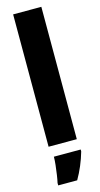

<svg xmlns="http://www.w3.org/2000/svg" viewBox="-147 -802 557 1065"><g transform="rotate(-15 131.5 -269.5)"><path d="M212 0H50V-760H212ZM218 72Q195 152 155 221H46V207Q50 190 54 163Q58 136 61 108.5Q64 81 64 61H218Z"/></g></svg>

Font: Noto Sans Kannada ExtraCondensed Black
Style: Regular
Weight: 900
Width: 2
Designer: Jelle Bosma - Monotype Design Team
Foundry: Monotype Imaging Inc.
Version: Version 2.005; ttfautohint (v1.8.4.7-5d5b)